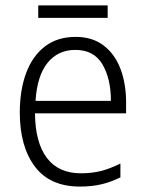

<svg xmlns="http://www.w3.org/2000/svg" viewBox="-20 -678 536 708"><path d="M259 -542Q321 -542 362.5 -510Q404 -478 424.5 -423.5Q445 -369 445 -300V-260H109Q110 -152 153 -95.5Q196 -39 278 -39Q319 -39 352.5 -47.5Q386 -56 424 -75V-24Q390 -7 354.5 1.5Q319 10 275 10Q164 10 108.5 -64Q53 -138 53 -263Q53 -346 76.5 -409Q100 -472 146 -507Q192 -542 259 -542ZM258 -494Q194 -494 155.5 -446.5Q117 -399 111 -306H389Q389 -388 357.5 -441Q326 -494 258 -494ZM377 -658V-612H121V-658Z"/></svg>

Font: Noto Sans Sinhala UI SemiCondensed Light
Style: Regular
Weight: 300
Width: 4
Designer: Jelle Bosma - Monotype Design Team
Foundry: Monotype Imaging Inc.
Version: Version 2.006; ttfautohint (v1.8.4.7-5d5b)